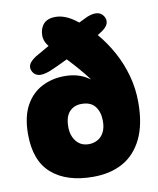

<svg xmlns="http://www.w3.org/2000/svg" viewBox="-90 -878 794 962"><g transform="rotate(-10 307.0 -397.0)"><path d="M307 14Q172 14 96.5 -51.5Q21 -117 21 -252Q21 -341 52 -397.5Q83 -454 135.5 -481Q188 -508 251 -508Q310 -508 354 -484.5Q398 -461 433 -419L411 -426Q375 -478 329 -531.5Q283 -585 232 -634Q205 -661 191 -682Q177 -703 177 -727Q177 -763 197 -785.5Q217 -808 258 -808Q304 -808 354 -772.5Q404 -737 451 -682Q493 -633 525 -574.5Q557 -516 575 -450.5Q593 -385 593 -315Q593 -202 557 -129Q521 -56 457.5 -21Q394 14 307 14ZM313 -151Q337 -151 357.5 -162Q378 -173 390 -196Q402 -219 402 -253Q402 -299 380 -327.5Q358 -356 311 -356Q273 -356 249.5 -331Q226 -306 226 -254Q226 -209 249.5 -180Q273 -151 313 -151ZM128 -630Q153 -645 190 -665.5Q227 -686 269 -708Q311 -730 349.5 -749Q388 -768 416 -781Q477 -805 500 -768Q512 -749 504.5 -729Q497 -709 462 -688Q422 -663 370.5 -636Q319 -609 268.5 -584.5Q218 -560 182 -545Q146 -532 126 -536Q106 -540 96 -557Q85 -576 92 -593.5Q99 -611 128 -630Z"/></g></svg>

Font: DynaPuff SemiBold
Style: Regular
Weight: 600
Designer: Toshi Omagari, Jennifer Daniel
Foundry: Google Fonts
Version: Version 2.000